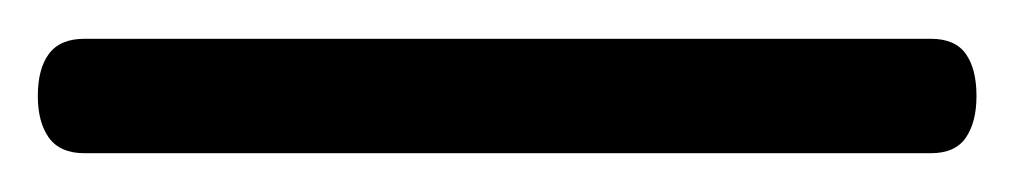

<svg xmlns="http://www.w3.org/2000/svg" viewBox="-20 72 524 99"><path d="M-0.5 121.5Q-0.5 107.5 5.2 99.8Q11 92 23.5 92H460Q472.5 92 478 99.8Q483.5 107.5 483.5 121.5Q483.5 135 478 143Q472.5 151 460 151H23.5Q11 151 5.2 143Q-0.5 135 -0.5 121.5Z"/></svg>

Font: Fraunces Medium
Style: Regular
Weight: 500
Version: Version 1.000;[b76b70a41]